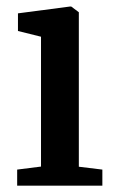

<svg xmlns="http://www.w3.org/2000/svg" viewBox="-20 -584 365 604"><path d="M34 0V-50.5L109 -60V-468.5L36.5 -486.5V-542L200.5 -563.5H204L228 -545.5V-59.5L302 -50.5V0Z"/></svg>

Font: Merriweather 28pt SemiBold
Style: Regular
Weight: 600
Version: Version 2.100